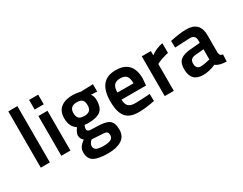

<svg xmlns="http://www.w3.org/2000/svg" viewBox="-98 -1280 2636 2086"><g transform="rotate(-30 1219.5 -237.0)"><path d="M73 0V-706H187V0Z M331 0V-499H445V0ZM331 -580V-701H445V-580Z M787 232Q668 232 611.5 201Q555 170 555 89Q555 53 572.5 25.5Q590 -2 630 -32Q596 -55 596 -106Q596 -116 605 -136Q614 -156 624 -170L633 -185Q561 -230 561 -335Q561 -425 616 -467.5Q671 -510 763 -510Q783 -510 808.5 -507Q834 -504 850 -500L865 -497L1017 -502V-409L941 -414Q966 -381 966 -335Q966 -236 917 -198.5Q868 -161 761 -161Q737 -161 717 -165Q705 -133 705 -120Q705 -97 723 -90Q741 -83 810 -83Q931 -83 975.5 -51Q1020 -19 1020 67Q1020 152 957 192Q894 232 787 232ZM801 16 704 10Q668 42 668 77Q668 109 695.5 123Q723 137 788 137Q904 137 904 73Q904 36 884 26.5Q864 17 801 16ZM763 -249Q811 -249 832 -269.5Q853 -290 853 -335Q853 -381 832.5 -400.5Q812 -420 764 -420Q676 -420 676 -335Q676 -292 696 -270.5Q716 -249 763 -249Z M1314 -93Q1349 -93 1395 -95.5Q1441 -98 1469 -100L1498 -102L1500 -13Q1386 11 1297 11Q1185 11 1136 -50Q1087 -111 1087 -244Q1087 -511 1304 -511Q1517 -511 1517 -283L1509 -201H1202Q1203 -145 1228.5 -119Q1254 -93 1314 -93ZM1202 -290H1404Q1404 -355 1381 -382Q1358 -409 1304 -409Q1251 -409 1226.5 -380.5Q1202 -352 1202 -290Z M1628 0V-499H1742V-446Q1808 -495 1893 -511V-389Q1853 -381 1815.5 -368Q1778 -355 1760 -346L1742 -337V0Z M2361 -342V-122Q2363 -100 2372 -89.5Q2381 -79 2403 -76L2399 11Q2313 11 2264 -25Q2186 11 2106 11Q1956 11 1956 -149Q1956 -226 1997.5 -260Q2039 -294 2124 -300L2247 -311V-342Q2247 -409 2178 -409L1990 -400L1987 -484Q2110 -511 2191 -511Q2361 -511 2361 -342ZM2247 -230 2137 -220Q2071 -214 2071 -152Q2071 -83 2130 -83Q2150 -83 2179.5 -88Q2209 -93 2228 -98L2247 -103Z"/></g></svg>

Font: TypoPRO Titillium Text
Style: 800 wt
Weight: 800
Designer: Accademia di Belle Arti di Urbino and others
Foundry: Accademia di Belle Arti di Urbino and others.
Version: Version 25.000